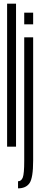

<svg xmlns="http://www.w3.org/2000/svg" viewBox="-20 -805 224 1054"><path d="M19 0H68V-785H19ZM79 229Q122 229 142 200.5Q162 172 162 76.5V-600H113V79Q113 149 105 169.5Q97 190 79 190ZM113 -735.5V-671.5H162V-735.5Z"/></svg>

Font: Anybody UltraCondensed Light
Style: Regular
Weight: 300
Width: 1
Version: Version 1.113;gftools[0.9.25]